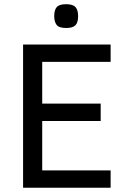

<svg xmlns="http://www.w3.org/2000/svg" viewBox="-20 -886 603 906"><path d="M88.9 0V-675.8H502V-594.2H179.2V-397H455.1V-314.9H179.2V-82H502V0ZM348.6 -810.1Q348.6 -779.3 335.7 -766.6Q322.8 -753.9 292 -753.9Q257.8 -753.9 246.8 -769Q235.8 -784.2 235.8 -810.1Q235.8 -838.9 247.8 -852.5Q259.8 -866.2 292 -866.2Q323.7 -866.2 336.2 -852.5Q348.6 -838.9 348.6 -810.1Z"/></svg>

Font: Lorenzo Sans
Style: Regular
Weight: 400
Foundry: Intel Corporation
Version: Version 1.00; ttfautohint (v1.5)